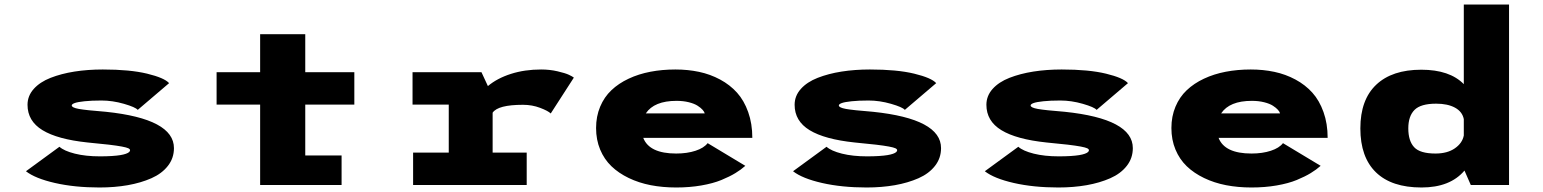

<svg xmlns="http://www.w3.org/2000/svg" viewBox="-20 -820 6840 851"><path d="M421 11Q311 11 223.5 -9Q136 -29 95 -61L243.5 -169.5Q264 -151 311.8 -139Q359.5 -127 423 -127Q452 -127 475.2 -128.5Q498.5 -130 513.5 -132.5Q528.5 -135 538.2 -138.5Q548 -142 552.2 -146Q556.5 -150 556.5 -154Q556.5 -159 548.8 -162.8Q541 -166.5 519.8 -170.5Q498.5 -174.5 462.5 -178.8Q426.5 -183 368 -188.5Q235 -202.5 168.5 -243Q102 -283.5 102 -355.5Q102 -395 129.5 -425.8Q157 -456.5 204.2 -475Q251.5 -493.5 310.2 -502.8Q369 -512 435.5 -512Q556 -512 632.2 -493.5Q708.5 -475 729.5 -451.5L590.5 -333Q580.5 -345 529.5 -359.8Q478.5 -374.5 429.5 -374.5Q385 -374.5 354.5 -371.2Q324 -368 311 -363.2Q298 -358.5 298 -352.5Q298 -343 329.5 -337.2Q361 -331.5 449.5 -324.5Q751 -293 751 -163.5Q751 -119 724.2 -84.8Q697.5 -50.5 651 -30Q604.5 -9.5 546.2 0.8Q488 11 421 11Z M940 -356.5V-500H1133V-668.5H1333V-500H1550.5V-356.5H1333V-131H1494V0H1133V-356.5Z M2163.5 -143.5H2314.5V0H1811V-143.5H1969V-356.5H1808.5V-500H2114L2142.5 -438.5Q2183.5 -473 2244.5 -492.5Q2305.5 -512 2378.5 -512Q2416.5 -512 2451 -504Q2485.5 -496 2501.5 -488.5Q2517.5 -481 2523.5 -476L2421 -317Q2409.5 -328.5 2374 -342Q2338.5 -355.5 2298 -355.5Q2187 -355.5 2163.5 -320.5Z M3283.5 -85Q3264.5 -68 3239.5 -52.8Q3214.5 -37.5 3177.5 -22.2Q3140.5 -7 3088.5 2Q3036.5 11 2977 11Q2917 11 2864.2 0.8Q2811.5 -9.5 2766.8 -31Q2722 -52.5 2690 -83.2Q2658 -114 2640 -157.2Q2622 -200.5 2622 -252.5Q2622 -304 2640 -347Q2658 -390 2690 -420.2Q2722 -450.5 2766.2 -471.2Q2810.5 -492 2862.8 -502Q2915 -512 2973.5 -512Q3029 -512 3078.5 -501.5Q3128 -491 3171.8 -467.5Q3215.5 -444 3246.8 -409.2Q3278 -374.5 3296.2 -323.2Q3314.5 -272 3314.5 -209H2831Q2858 -139.5 2977 -139.5Q3025.5 -139.5 3062.8 -151.8Q3100 -164 3116.5 -185.5ZM2978.5 -373Q2879.5 -373 2842.5 -317.5H3103.5Q3102 -324.5 3094.2 -333.2Q3086.5 -342 3072.2 -351.2Q3058 -360.5 3033.2 -366.8Q3008.5 -373 2978.5 -373Z M3821 11Q3711 11 3623.5 -9Q3536 -29 3495 -61L3643.5 -169.5Q3664 -151 3711.8 -139Q3759.5 -127 3823 -127Q3852 -127 3875.2 -128.5Q3898.5 -130 3913.5 -132.5Q3928.5 -135 3938.2 -138.5Q3948 -142 3952.2 -146Q3956.5 -150 3956.5 -154Q3956.5 -159 3948.8 -162.8Q3941 -166.5 3919.8 -170.5Q3898.5 -174.5 3862.5 -178.8Q3826.5 -183 3768 -188.5Q3635 -202.5 3568.5 -243Q3502 -283.5 3502 -355.5Q3502 -395 3529.5 -425.8Q3557 -456.5 3604.2 -475Q3651.5 -493.5 3710.2 -502.8Q3769 -512 3835.5 -512Q3956 -512 4032.2 -493.5Q4108.5 -475 4129.5 -451.5L3990.5 -333Q3980.5 -345 3929.5 -359.8Q3878.5 -374.5 3829.5 -374.5Q3785 -374.5 3754.5 -371.2Q3724 -368 3711 -363.2Q3698 -358.5 3698 -352.5Q3698 -343 3729.5 -337.2Q3761 -331.5 3849.5 -324.5Q4151 -293 4151 -163.5Q4151 -119 4124.2 -84.8Q4097.5 -50.5 4051 -30Q4004.5 -9.5 3946.2 0.8Q3888 11 3821 11Z M4671 11Q4561 11 4473.5 -9Q4386 -29 4345 -61L4493.5 -169.5Q4514 -151 4561.8 -139Q4609.5 -127 4673 -127Q4702 -127 4725.2 -128.5Q4748.5 -130 4763.5 -132.5Q4778.5 -135 4788.2 -138.5Q4798 -142 4802.2 -146Q4806.5 -150 4806.5 -154Q4806.5 -159 4798.8 -162.8Q4791 -166.5 4769.8 -170.5Q4748.5 -174.5 4712.5 -178.8Q4676.5 -183 4618 -188.5Q4485 -202.5 4418.5 -243Q4352 -283.5 4352 -355.5Q4352 -395 4379.5 -425.8Q4407 -456.5 4454.2 -475Q4501.5 -493.5 4560.2 -502.8Q4619 -512 4685.5 -512Q4806 -512 4882.2 -493.5Q4958.5 -475 4979.5 -451.5L4840.5 -333Q4830.5 -345 4779.5 -359.8Q4728.5 -374.5 4679.5 -374.5Q4635 -374.5 4604.5 -371.2Q4574 -368 4561 -363.2Q4548 -358.5 4548 -352.5Q4548 -343 4579.5 -337.2Q4611 -331.5 4699.5 -324.5Q5001 -293 5001 -163.5Q5001 -119 4974.2 -84.8Q4947.5 -50.5 4901 -30Q4854.5 -9.5 4796.2 0.8Q4738 11 4671 11Z M5833.5 -85Q5814.5 -68 5789.5 -52.8Q5764.5 -37.5 5727.5 -22.2Q5690.5 -7 5638.5 2Q5586.5 11 5527 11Q5467 11 5414.2 0.8Q5361.5 -9.5 5316.8 -31Q5272 -52.5 5240 -83.2Q5208 -114 5190 -157.2Q5172 -200.5 5172 -252.5Q5172 -304 5190 -347Q5208 -390 5240 -420.2Q5272 -450.5 5316.2 -471.2Q5360.5 -492 5412.8 -502Q5465 -512 5523.5 -512Q5579 -512 5628.5 -501.5Q5678 -491 5721.8 -467.5Q5765.5 -444 5796.8 -409.2Q5828 -374.5 5846.2 -323.2Q5864.5 -272 5864.5 -209H5381Q5408 -139.5 5527 -139.5Q5575.5 -139.5 5612.8 -151.8Q5650 -164 5666.5 -185.5ZM5528.5 -373Q5429.5 -373 5392.5 -317.5H5653.5Q5652 -324.5 5644.2 -333.2Q5636.5 -342 5622.2 -351.2Q5608 -360.5 5583.2 -366.8Q5558.5 -373 5528.5 -373Z M6279.5 -511Q6405.5 -511 6468 -447V-800H6668.5V0H6499L6471 -64Q6407.5 11 6280.5 11Q6148 11 6078.8 -56Q6009.5 -123 6009.5 -251Q6009.5 -378 6079.8 -444.5Q6150 -511 6279.5 -511ZM6222 -251Q6222 -195.5 6248 -167.5Q6274 -139.5 6342.5 -139.5Q6395 -139.5 6428.2 -162.5Q6461.5 -185.5 6468 -219.5V-292Q6461.5 -325 6429 -342.8Q6396.5 -360.5 6345.5 -360.5Q6277 -360.5 6249.5 -332.8Q6222 -305 6222 -251Z"/></svg>

Font: League Mono Wide ExtraBold
Style: Regular
Weight: 800
Width: 8
Designer: Tyler Finck
Foundry: The League of Moveable Type / Tyler Finck
Version: Version 2.210